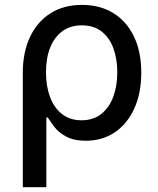

<svg xmlns="http://www.w3.org/2000/svg" viewBox="-20 -573 655 797"><path d="M74.7 204.1V-271Q74.7 -356.9 105 -420.4Q135.3 -483.9 190.2 -518.3Q245.1 -552.7 320.3 -552.7Q395 -552.7 450.2 -518.8Q505.4 -484.9 535.9 -421.6Q566.4 -358.4 566.4 -271.5Q566.4 -185.5 537.1 -121.8Q507.8 -58.1 456.1 -23.4Q404.3 11.2 337.4 11.2Q286.1 11.2 254.6 -6.1Q223.1 -23.4 205.8 -46.1Q188.5 -68.8 178.7 -85H172.4V204.1ZM318.4 -73.7Q367.7 -73.7 400.6 -100.1Q433.6 -126.5 450.2 -171.4Q466.8 -216.3 466.8 -272.9Q466.8 -327.6 450.9 -371.8Q435.1 -416 402.3 -441.9Q369.6 -467.8 319.8 -467.8Q272 -467.8 238.8 -443.4Q205.6 -418.9 188.2 -375.2Q170.9 -331.5 170.9 -272.9Q170.9 -214.8 188 -169.7Q205.1 -124.5 238 -99.1Q271 -73.7 318.4 -73.7Z"/></svg>

Font: Inter Cardless
Style: Regular
Weight: 400
Designer: Rasmus Andersson
Foundry: rsms
Version: Version 4.001;git-9221beed3